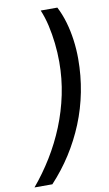

<svg xmlns="http://www.w3.org/2000/svg" viewBox="-170 -766 554 972"><g transform="rotate(-10 106.5 -280.0)"><path d="M-74.2 158.2Q-22.5 96.7 20.5 26.6Q63.5 -43.5 94.5 -119.9Q125.5 -196.3 142.6 -278.3Q159.7 -360.4 159.7 -445.8Q159.7 -494.1 154.3 -542.2Q148.9 -590.3 138.7 -635.3Q128.4 -680.2 112.3 -718.3H197.8Q217.8 -679.7 230.7 -635.3Q243.7 -590.8 250.2 -542.7Q256.8 -494.6 256.8 -444.8Q256.8 -358.4 240.7 -275.6Q224.6 -192.9 193.4 -116.5Q162.1 -40 117.9 29.1Q73.7 98.1 17.6 158.2Z"/></g></svg>

Font: Open Sans SemiCondensed SemiBold
Style: Italic
Weight: 600
Width: 4
Italic angle: -12°
Designer: Monotype Design Team
Foundry: Monotype Imaging Inc.
Version: Version 3.000